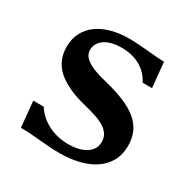

<svg xmlns="http://www.w3.org/2000/svg" viewBox="-129 -645 759 773"><g transform="rotate(30 250.5 -259.0)"><path d="M254.9 -38.1Q307.6 -38.1 338.6 -58.1Q369.6 -78.1 369.6 -113.3Q369.6 -130.9 361.8 -144.8Q354 -158.7 338.1 -169.9Q322.3 -181.2 297.6 -189.9Q272.9 -198.7 239.3 -207Q149.9 -228 102.5 -268.6Q55.2 -309.1 55.2 -375.5Q55.2 -411.1 69.6 -439.7Q84 -468.3 110.6 -488.3Q137.2 -508.3 174.8 -518.8Q212.4 -529.3 258.3 -529.3Q279.3 -529.3 302.2 -527.6Q325.2 -525.9 347.4 -523.9Q369.6 -522 389.6 -520.3Q409.7 -518.6 424.8 -518.6L436.5 -402.3H392.6Q373.5 -440.4 336.7 -461.4Q299.8 -482.4 249 -482.4Q227.1 -482.4 207.5 -477.8Q188 -473.1 173.8 -464.1Q159.7 -455.1 151.4 -441.7Q143.1 -428.2 143.1 -410.6Q143.1 -394.5 153.1 -382.1Q163.1 -369.6 179.7 -360.4Q196.3 -351.1 217.5 -344.2Q238.8 -337.4 261.2 -332Q313.5 -319.3 352.5 -303.2Q391.6 -287.1 417.5 -265.9Q443.4 -244.6 456.3 -216.8Q469.2 -189 469.2 -152.8Q469.2 -110.8 451.7 -80.1Q434.1 -49.3 403.6 -29.1Q373 -8.8 331.8 1Q290.5 10.7 243.2 10.7Q217.8 10.7 195.8 9Q173.8 7.3 152.1 5.4Q130.4 3.4 107.9 1.7Q85.4 0 59.1 0L47.4 -119.6H96.2Q109.4 -98.6 127.4 -83.3Q145.5 -67.9 166.3 -57.9Q187 -47.9 209.5 -43Q231.9 -38.1 254.9 -38.1Z"/></g></svg>

Font: Arian AMU Serif
Style: Bold
Weight: 700
Designer: Ruben Hakobyan (Tarumian)
Foundry: Ruben Hakobyan (Tarumian)
Version: Version 1.002